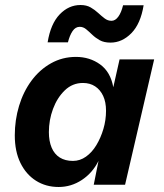

<svg xmlns="http://www.w3.org/2000/svg" viewBox="-20 -737 655 766"><path d="M214 9Q163 9 123.5 -16Q84 -41 61.5 -87Q39 -133 39 -197Q39 -258 56 -314.5Q73 -371 105.5 -415Q138 -459 183.5 -484.5Q229 -510 283 -510Q338 -510 379.5 -480Q421 -450 432 -389L457 -500H595L479 0H354L373 -95Q349 -47 306.5 -19Q264 9 214 9ZM271 -95Q299 -95 323 -112Q347 -129 364.5 -158Q382 -187 392.5 -222.5Q403 -258 403 -295Q403 -330 391.5 -354.5Q380 -379 359.5 -392.5Q339 -406 311 -406Q269 -406 238.5 -376.5Q208 -347 191.5 -302.5Q175 -258 175 -210Q175 -174 186 -148Q197 -122 218.5 -108.5Q240 -95 271 -95ZM553 -716Q541 -642 504 -604.5Q467 -567 421 -567Q395 -567 378 -576.5Q361 -586 348 -598.5Q335 -611 323.5 -620.5Q312 -630 298 -630Q281 -630 269.5 -613Q258 -596 251 -568H170Q182 -642 218 -679.5Q254 -717 301 -717Q325 -717 341.5 -707.5Q358 -698 371.5 -685.5Q385 -673 397.5 -663.5Q410 -654 425 -654Q440 -654 452 -670.5Q464 -687 471 -716Z"/></svg>

Font: Kantumruy Pro SemiBold
Style: Italic
Weight: 600
Italic angle: -13°
Version: Version 1.002